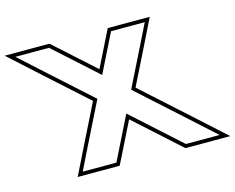

<svg xmlns="http://www.w3.org/2000/svg" viewBox="-403 -777 1214 992"><g transform="rotate(-15 204.0 -281.5)"><path d="M280.5 -294 535.4 -64 661.3 50H481.3L452.3 24L224.5 -181.5L122.3 24L109.3 50H-70.7L-14.6 -64L99.8 -294L-127.6 -499L-253.4 -613H-73.4L-44.5 -587L155.7 -406.4L245.5 -587L258.6 -613H438.6L382.4 -499ZM305.1 -298.6 400.4 -490.2 470.7 -633H246.2L227.6 -595.9L149.6 -438.9L-31.1 -601.9L-65.8 -633H-305.3L-141 -484.1L75.1 -289.3L-32.5 -72.8L-102.9 70H121.6L140.2 32.9L230.7 -149L439 38.9L473.6 70H713.2L548.8 -78.9Z"/></g></svg>

Font: Nordica Plus
Style: NordicaClassicRgOpOblOl
Weight: 500
Version: Version 1.01